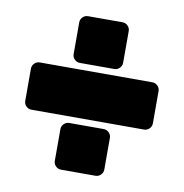

<svg xmlns="http://www.w3.org/2000/svg" viewBox="-67 -640 651 680"><g transform="rotate(10 258.5 -300.0)"><path d="M347 -549V-435Q347 -424 339 -416Q331 -408 320 -408H196Q185 -408 177 -416Q169 -424 169 -435V-549Q169 -560 177 -568Q185 -576 196 -576H320Q331 -576 339 -568Q347 -560 347 -549ZM488 -358V-242Q488 -231 480 -223Q472 -215 461 -215H56Q45 -215 37 -223Q29 -231 29 -242V-358Q29 -369 37 -377Q45 -385 56 -385H461Q472 -385 480 -377Q488 -369 488 -358ZM347 -165V-51Q347 -40 339 -32Q331 -24 320 -24H196Q185 -24 177 -32Q169 -40 169 -51V-165Q169 -176 177 -184Q185 -192 196 -192H320Q331 -192 339 -184Q347 -176 347 -165Z"/></g></svg>

Font: Rubik
Style: Regular
Weight: 900
Designer: Hubert & Fischer
Foundry: Hubert & Fischer
Version: Version 1.100